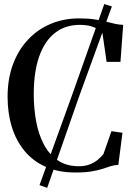

<svg xmlns="http://www.w3.org/2000/svg" viewBox="-20 -843 667 950"><path d="M175.5 73 337 -373.5 496 -823 533.5 -811 369.5 -360.5 213.5 86.5ZM352.5 10.5Q269 10.5 206.2 -17.5Q143.5 -45.5 101.5 -96.2Q59.5 -147 38.5 -215.2Q17.5 -283.5 17.5 -364.5Q17.5 -451.5 43.5 -522.8Q69.5 -594 117 -645.2Q164.5 -696.5 229.2 -724.2Q294 -752 371.5 -752Q415 -752 447 -747.2Q479 -742.5 503.5 -736.2Q528 -730 548.8 -725.2Q569.5 -720.5 589.5 -720L576 -537H507.5L487 -678Q480 -688 465.2 -697.8Q450.5 -707.5 428 -713.8Q405.5 -720 375 -720Q303 -720 252 -680.2Q201 -640.5 174 -563.8Q147 -487 147 -376.5Q147 -308.5 158.5 -244.5Q170 -180.5 196 -130.2Q222 -80 265 -50.2Q308 -20.5 370.5 -20.5Q402 -20.5 425.2 -30Q448.5 -39.5 464.8 -53.5Q481 -67.5 491.5 -80L531.5 -194L586 -186L565.5 -27Q545.5 -26.5 527.8 -20.8Q510 -15 488.2 -7.8Q466.5 -0.5 434 5Q401.5 10.5 352.5 10.5Z"/></svg>

Font: Merriweather 120pt Medium
Style: Regular
Weight: 500
Version: Version 2.100